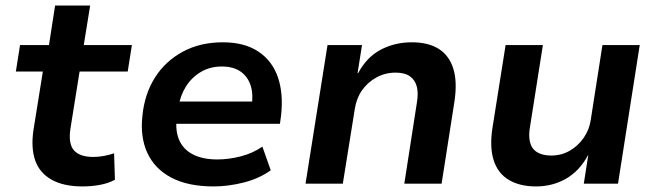

<svg xmlns="http://www.w3.org/2000/svg" viewBox="-20 -660 2359 690"><path d="M277 10Q208 10 165 -14.5Q122 -39 106.5 -83.5Q91 -128 100 -191L134 -403H37L52 -498H156L178 -640H304L281 -498H454L439 -403H266L233 -197Q225 -143 246 -119.5Q267 -96 315 -96Q334 -96 353 -99.5Q372 -103 390 -109L393 -14Q369 -1 338.5 4.5Q308 10 277 10Z M748 10Q656 10 596 -21.5Q536 -53 509.5 -110.5Q483 -168 492 -246Q500 -323 537 -381.5Q574 -440 636.5 -474Q699 -508 781 -508Q858 -508 908 -475Q958 -442 978.5 -383Q999 -324 990 -244L986 -215H592L604 -295H902L884 -275Q891 -320 881 -352Q871 -384 845 -402.5Q819 -421 777 -421Q735 -421 702 -401.5Q669 -382 648.5 -349.5Q628 -317 621 -275L617 -251Q608 -198 622 -161.5Q636 -125 671.5 -106Q707 -87 761 -87Q802 -87 845 -98Q888 -109 923 -133L953 -48Q911 -18 855.5 -4Q800 10 748 10Z M1078 0 1157 -498H1281L1265 -397H1267Q1298 -455 1348.5 -481.5Q1399 -508 1460 -508Q1519 -508 1556.5 -484.5Q1594 -461 1609 -413.5Q1624 -366 1613 -294L1567 0H1433L1478 -290Q1484 -325 1478 -348.5Q1472 -372 1453.5 -385.5Q1435 -399 1402 -399Q1364 -399 1332.5 -381.5Q1301 -364 1281 -335.5Q1261 -307 1255 -268L1212 0Z M1906 10Q1848 10 1808.5 -13.5Q1769 -37 1754 -84.5Q1739 -132 1750 -202L1797 -498H1931L1885 -206Q1879 -174 1884.5 -150Q1890 -126 1909.5 -113.5Q1929 -101 1961 -101Q1997 -101 2027 -118Q2057 -135 2077.5 -164.5Q2098 -194 2103 -229L2145 -498H2279L2201 0H2078L2094 -102H2093Q2063 -46 2014.5 -18Q1966 10 1906 10Z"/></svg>

Font: Nunito Sans 8pt
Style: Bold Italic
Weight: 700
Italic angle: -9°
Version: Version 3.101;gftools[0.9.27]